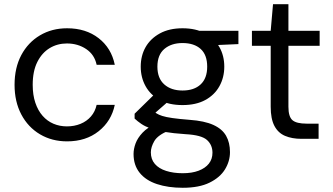

<svg xmlns="http://www.w3.org/2000/svg" viewBox="-20 -658 1576 910"><path d="M298 12Q226 12 169.5 -21.5Q113 -55 81 -115.5Q49 -176 49 -256Q49 -337 81 -397Q113 -457 169.5 -490.5Q226 -524 298 -524Q387 -524 447.5 -477Q508 -430 524 -351H438Q428 -399 388.5 -425.5Q349 -452 297 -452Q252 -452 215.5 -430Q179 -408 157 -364.5Q135 -321 135 -256Q135 -208 147.5 -171Q160 -134 182 -109Q204 -84 233.5 -71.5Q263 -59 297 -59Q332 -59 361.5 -71Q391 -83 411 -106Q431 -129 438 -161H524Q508 -84 447.5 -36Q387 12 298 12Z M846 232Q777 232 724 214.5Q671 197 642 161Q613 125 613 72Q613 48 622.5 22Q632 -4 655.5 -29Q679 -54 722 -74L782 -40Q728 -18 711.5 10.5Q695 39 695 64Q695 97 714 119Q733 141 767.5 152Q802 163 846 163Q890 163 921.5 151Q953 139 970 117.5Q987 96 987 66Q987 29 961 5.5Q935 -18 860 -22Q800 -26 759.5 -33Q719 -40 693 -49.5Q667 -59 649.5 -71Q632 -83 618 -96V-119L716 -215L791 -189L688 -99L701 -135Q712 -127 722 -120.5Q732 -114 749 -108.5Q766 -103 797 -98.5Q828 -94 879 -90Q949 -85 991 -66Q1033 -47 1051.5 -14.5Q1070 18 1070 63Q1070 106 1046.5 144.5Q1023 183 973.5 207.5Q924 232 846 232ZM845 -160Q781 -160 737 -184Q693 -208 670 -249.5Q647 -291 647 -342Q647 -394 670 -434.5Q693 -475 737.5 -499.5Q782 -524 845 -524Q909 -524 953 -499.5Q997 -475 1020 -434.5Q1043 -394 1043 -342Q1043 -291 1020 -249.5Q997 -208 953 -184Q909 -160 845 -160ZM845 -229Q900 -229 931 -258Q962 -287 962 -342Q962 -398 931 -426Q900 -454 845 -454Q792 -454 759 -426Q726 -398 726 -342Q726 -287 758.5 -258Q791 -229 845 -229ZM929 -441 904 -512H1110V-449Z M1409 0Q1364 0 1331 -14Q1298 -28 1280.5 -61.5Q1263 -95 1263 -152V-441H1174V-512H1263L1274 -638H1347V-512H1495V-441H1347V-152Q1347 -105 1366 -88.5Q1385 -72 1433 -72H1490V0Z"/></svg>

Font: DM Sans 12pt
Style: Regular
Weight: 400
Version: Version 4.004;gftools[0.9.30]